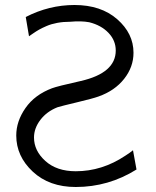

<svg xmlns="http://www.w3.org/2000/svg" viewBox="-20 -731 626 768"><path d="M45 -189Q45 -246 82 -299Q119 -352 188 -378Q209 -386 303 -407Q443 -439 443 -529Q443 -569 414 -599.5Q385 -630 337 -642Q305 -648 261 -644Q233 -644 209 -639.5Q185 -635 166.5 -627Q148 -619 136.5 -612.5Q125 -606 112 -597Q99 -588 96 -586L83 -663Q176 -711 278 -711Q384 -711 449 -654Q514 -597 514 -520Q514 -463 476.5 -415.5Q439 -368 374 -345Q352 -337 289 -322Q226 -307 210 -302Q167 -285 141.5 -251.5Q116 -218 116 -181Q116 -128 161.5 -87Q207 -46 283 -46Q388 -46 481 -108Q500 -120 512 -130L526 -53Q414 17 283 17Q177 17 111 -44.5Q45 -106 45 -189Z"/></svg>

Font: Coval
Style: ExtraLight
Weight: 250
Foundry: Context Ltd
Version: Version 001.000